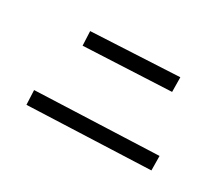

<svg xmlns="http://www.w3.org/2000/svg" viewBox="-94 -844 1188 1017"><g transform="rotate(30 500.0 -335.0)"><path d="M227 -575 763 -602 764 -513 231 -488ZM126 -156 876 -186 877 -98 130 -68Z"/></g></svg>

Font: Moralerspace Krypton JPDOC
Style: Regular
Weight: 400
Version: v0.0.6; ttfautohint (v1.8.4.7-5d5b-dirty) -l 6 -r 45 -G 200 